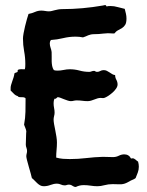

<svg xmlns="http://www.w3.org/2000/svg" viewBox="-20 -745 580 759"><path d="M525.9 -106Q528.8 -95.7 528.8 -85.9Q528.8 -73.7 524.7 -63Q520.5 -52.2 516.1 -41Q510.7 -36.6 503.9 -34.2Q497.1 -31.7 491.2 -27.8Q481 -22 473.9 -19.5Q466.8 -17.1 460 -16.6Q453.1 -16.1 445.3 -16.6Q437.5 -17.1 425.8 -17.1Q407.7 -17.1 392.8 -12.9Q377.9 -8.8 365.2 -8.8Q352.5 -8.8 338.6 -11Q324.7 -13.2 311 -13.2Q302.7 -13.2 295.2 -11.5Q287.6 -9.8 279.8 -5.9Q272.5 -5.9 266.4 -10.5Q260.3 -15.1 252 -15.1Q247.6 -15.1 244.1 -13.7Q240.7 -12.2 235.8 -12.2Q227.5 -12.2 220.5 -15.6Q213.4 -19 205.1 -19Q192.9 -19 179.7 -13.9Q166.5 -8.8 152.8 -8.8Q145 -8.8 138.9 -12.2Q132.8 -15.6 127.2 -20.8Q121.6 -25.9 116.7 -31.2Q111.8 -36.6 106 -41Q105 -46.9 101.3 -59.6Q97.7 -72.3 93.8 -85.9Q89.8 -99.6 86.9 -111.3Q84 -123 84 -127Q84 -132.3 85.4 -137.5Q86.9 -142.6 86.9 -147.9Q86.9 -154.8 84.5 -160.9Q82 -167 82 -173.8Q82 -175.3 82.3 -183.1Q82.5 -190.9 82.8 -200Q83 -209 83.3 -216.8Q83.5 -224.6 84 -226.1Q83 -232.9 80.3 -239Q77.6 -245.1 75.2 -252Q80.1 -278.8 80.6 -303Q81.1 -327.1 81.1 -355Q81.1 -357.4 78.6 -358.6Q76.2 -359.9 73 -360.4Q69.8 -360.8 66.7 -360.8Q63.5 -360.8 62 -360.8Q59.1 -360.8 55.7 -361.3Q52.2 -361.8 49.8 -365.2Q41 -367.7 34.9 -374.3Q28.8 -380.9 22 -387.2V-393.1Q21.5 -401.4 23.7 -408.9Q25.9 -416.5 28.6 -424.1Q31.2 -431.6 33.7 -439.2Q36.1 -446.8 37.1 -455.1Q41.5 -458 46.4 -459.2Q51.3 -460.4 49.8 -467.8Q54.7 -471.7 62.7 -471.4Q70.8 -471.2 76.2 -471.2H78.1Q79.6 -476.6 79.8 -481.7Q80.1 -486.8 80.1 -492.2Q80.1 -517.6 75.4 -542.5Q70.8 -567.4 70.8 -592.8Q70.8 -600.1 73.2 -613.5Q75.7 -627 79.1 -641.4Q82.5 -655.8 86.4 -669.2Q90.3 -682.6 92.8 -689.9Q106.4 -692.4 118.4 -697.8Q130.4 -703.1 143.1 -703.1Q150.4 -703.1 158.2 -701.7Q166 -700.2 172.9 -700.2Q179.7 -700.2 185.1 -701.7Q190.4 -703.1 196.3 -704.6Q202.1 -706.1 209.5 -707.5Q216.8 -709 227.1 -709Q266.1 -709 306.4 -712.6Q346.7 -716.3 386.2 -723.1Q388.7 -723.1 390.9 -724.1Q393.1 -725.1 396 -725.1Q397.5 -725.1 399.2 -722.9Q400.9 -720.7 401.9 -719.2Q404.8 -720.7 408.9 -720.9Q413.1 -721.2 417 -721.2Q431.2 -721.2 445.3 -717Q459.5 -712.9 473.1 -710Q475.6 -700.2 477.8 -690.9Q480 -681.6 480 -671.9Q480 -655.3 475.1 -647.2Q470.2 -639.2 462.9 -634.5Q455.6 -629.9 447.3 -625.7Q439 -621.6 432.1 -612.8H424.8Q406.7 -614.7 388.7 -612.3Q370.6 -609.9 352.1 -609.9Q344.7 -609.9 339.1 -608.6Q333.5 -607.4 328.9 -605.5Q324.2 -603.5 319.3 -601.3Q314.5 -599.1 308.1 -597.2Q300.3 -598.6 293.5 -599.4Q286.6 -600.1 278.8 -600.1Q253.4 -600.1 229.5 -594.2Q205.6 -588.4 181.2 -586.9Q176.8 -581.1 176.8 -574.2Q176.8 -564.9 179.9 -556.4Q183.1 -547.9 184.1 -539.1Q184.6 -530.3 184.3 -520.8Q184.1 -511.2 184.3 -502Q184.6 -492.7 186.3 -483.9Q188 -475.1 192.9 -467.8Q195.8 -466.8 199.5 -466.3Q203.1 -465.8 207 -465.8Q219.2 -465.8 231.7 -468.5Q244.1 -471.2 255.9 -471.2Q275.4 -471.2 294.2 -466.1Q313 -460.9 333 -460.9Q337.4 -460.9 342 -462.9Q346.7 -464.8 352.1 -464.8Q354.5 -464.8 356.9 -462.9Q359.4 -460.9 363.8 -460.9Q370.6 -460.9 376.5 -464.4Q382.3 -467.8 390.1 -467.8Q396.5 -467.8 402.1 -465.1Q407.7 -462.4 413.1 -458.7Q418.5 -455.1 423.8 -451.9Q429.2 -448.7 435.1 -448.2Q435.1 -438.5 439.9 -429.7Q444.8 -420.9 444.8 -411.1Q444.8 -403.3 439 -394.8Q433.1 -386.2 424.8 -378.9Q416.5 -371.6 407.5 -365.7Q398.4 -359.9 392.1 -357.9Q388.2 -356.9 384.5 -357.4Q380.9 -357.9 377.9 -357.9Q371.6 -357.9 365.2 -356Q358.9 -354 352.8 -351.6Q346.7 -349.1 340.1 -347.2Q333.5 -345.2 326.2 -345.2Q315.4 -345.2 304.9 -346.7Q294.4 -348.1 283.2 -348.1Q276.9 -348.1 271.5 -346.7Q266.1 -345.2 259.8 -345.2Q254.4 -345.2 247.1 -347.7Q239.7 -350.1 232.4 -353Q225.1 -356 218.8 -358.4Q212.4 -360.8 209 -360.8Q207 -360.8 205.8 -359.6Q204.6 -358.4 203.4 -357.2Q202.1 -356 200.4 -355Q198.7 -354 195.8 -355Q193.4 -350.6 192.6 -345.9Q191.9 -341.3 191.9 -336.9Q191.9 -327.1 193.8 -318.1Q195.8 -309.1 195.8 -299.8Q195.8 -293 193.8 -285.9Q191.9 -278.8 191.9 -272Q191.9 -265.6 193.8 -254.2Q195.8 -242.7 198.5 -230Q201.2 -217.3 203.1 -204.3Q205.1 -191.4 205.1 -182.1Q205.1 -167 203.6 -152.1Q202.1 -137.2 202.1 -122.1Q215.8 -118.2 229 -117.2Q242.2 -116.2 255.9 -116.2Q288.1 -116.2 320.8 -120.1Q353.5 -124 386.2 -125Q396.5 -125 406.5 -124.5Q416.5 -124 426.8 -124Q439 -124 449.7 -129.4Q460.4 -134.8 471.2 -134.8Q489.7 -134.8 498 -118.2L502 -119.1Q506.3 -119.6 509.3 -118.2Q512.2 -116.7 514.9 -114.7Q517.6 -112.8 520 -110.4Q522.5 -107.9 525.9 -106Z"/></svg>

Font: Margarine
Style: Regular
Weight: 400
Designer: Astigmatic (AOETI)
Foundry: Astigmatic (AOETI)
Version: Version 1.000